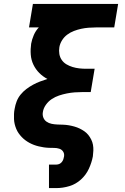

<svg xmlns="http://www.w3.org/2000/svg" viewBox="-20 -755 640 980"><path d="M230 205V85H268Q276 85 283.5 81.5Q291 78 296 71.5Q301 65 303.5 57.5Q306 50 307 43Q309 29 302 18.5Q295 8 282.5 4Q270 0 256.5 0Q243 0 229.5 -0.5Q216 -1 203 -3Q190 -5 177.5 -8Q165 -11 153 -15.5Q141 -20 130 -26Q119 -32 109 -39.5Q99 -47 90.5 -56Q82 -65 75 -75Q68 -85 63 -97Q58 -109 55 -121.5Q52 -134 51.5 -147Q51 -160 51.5 -173.5Q52 -187 55 -201Q58 -219 65 -237.5Q72 -256 85 -272Q98 -288 114.5 -300.5Q131 -313 148.5 -322.5Q166 -332 184.5 -339Q203 -346 222 -352Q199 -364 180.5 -382.5Q162 -401 150.5 -425Q139 -449 137 -476.5Q135 -504 139 -532Q143 -554 152.5 -576Q162 -598 178 -615H128L148 -735H583L563 -615H469Q451 -615 432 -613.5Q413 -612 394.5 -608Q376 -604 357.5 -597Q339 -590 323 -578Q307 -566 296.5 -549Q286 -532 283 -514Q280 -496 283 -479Q286 -462 295.5 -448.5Q305 -435 319.5 -426.5Q334 -418 350.5 -413Q367 -408 384.5 -406Q402 -404 419 -404H463L443 -285H399Q380 -285 360.5 -283.5Q341 -282 321 -278Q301 -274 281.5 -267.5Q262 -261 244.5 -249.5Q227 -238 214.5 -220.5Q202 -203 199 -184Q196 -169 201 -155.5Q206 -142 217.5 -134Q229 -126 243.5 -123Q258 -120 273 -119.5Q288 -119 302.5 -118.5Q317 -118 331.5 -115.5Q346 -113 360 -109Q374 -105 386.5 -99Q399 -93 410.5 -85Q422 -77 430.5 -66.5Q439 -56 445.5 -43Q452 -30 454.5 -16Q457 -2 456.5 13Q456 28 454 43Q448 75 433.5 106.5Q419 138 393 161.5Q367 185 334 195Q301 205 268 205Z"/></svg>

Font: Iosevka Slab HvExObl
Style: Regular
Weight: 900
Width: 7
Italic angle: -9°
Monospace: yes
Designer: Belleve Invis
Foundry: Belleve Invis
Version: Version 11.1.1; ttfautohint (v1.8.3)